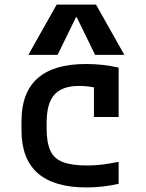

<svg xmlns="http://www.w3.org/2000/svg" viewBox="-20 -810 640 840"><path d="M358 10Q74 10 74 -240V-280Q74 -530 356 -530Q433 -530 499 -514V-298H391V-428Q357 -434 326 -434Q252 -434 218 -396Q184 -358 184 -273V-248Q184 -187 200 -151.5Q216 -116 255 -101Q294 -86 361 -86Q396 -86 427.5 -90Q459 -94 499 -102V-6Q466 2 429.5 6Q393 10 358 10ZM104 -570 228 -790H400L524 -570H396L316 -734H312L232 -570Z"/></svg>

Font: M PLUS Code Latin 60 Medium
Style: Regular
Weight: 500
Width: 7
Monospace: yes
Designer: Coji Morishita
Foundry: UNDERFOREST DESIGN
Version: Version 1.005; ttfautohint (v1.8.3)